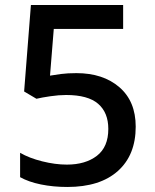

<svg xmlns="http://www.w3.org/2000/svg" viewBox="-20 -734 615 764"><path d="M284 -443Q390 -443 455 -387Q520 -331 520 -230Q520 -117 449 -53.5Q378 10 248 10Q192 10 143 0Q94 -10 60 -29V-126Q96 -105 148 -92Q200 -79 246 -79Q320 -79 365.5 -114Q411 -149 411 -221Q411 -286 370.5 -321Q330 -356 243 -356Q214 -356 180 -351Q146 -346 125 -341L76 -370L103 -714H470V-619H194L179 -433Q195 -436 222 -439.5Q249 -443 284 -443Z"/></svg>

Font: Noto Sans Lao Medium
Style: Regular
Weight: 500
Designer: Monotype Design Team
Foundry: Monotype Imaging Inc.
Version: Version 2.003; ttfautohint (v1.8.4.7-5d5b)